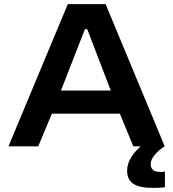

<svg xmlns="http://www.w3.org/2000/svg" viewBox="-20 -708 838 929"><path d="M21 0 308 -688H491L777 0H625L560 -158H231L165 0ZM275 -270H516L402 -567H391ZM719 201Q669 201 642 190Q615 179 605 160Q595 141 595 120Q595 83 616.5 50.5Q638 18 672 -10L777 0Q753 14 731 38.5Q709 63 709 88Q709 103 719.5 113.5Q730 124 759 124Q762 124 767 123.5Q772 123 778 122V198Q765 200 749 200.5Q733 201 719 201Z"/></svg>

Font: Saira Expanded SemiBold
Style: Regular
Weight: 600
Width: 7
Designer: Hector Gatti with collaboration of the Omnibus-Type team
Foundry: Omnibus-Type
Version: Version 1.100; ttfautohint (v1.8.3)